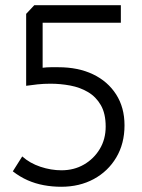

<svg xmlns="http://www.w3.org/2000/svg" viewBox="-20 -710 542 734"><path d="M214 4Q180 4 147.5 -2Q115 -8 85.5 -21Q56 -34 29 -55L65 -112Q94 -86 134.5 -72.5Q175 -59 215 -59Q263 -59 301 -81Q339 -103 361.5 -140.5Q384 -178 384 -226Q384 -276 365.5 -308Q347 -340 316.5 -358Q286 -376 248.5 -383Q211 -390 173 -390Q147 -390 123.5 -387.5Q100 -385 80 -382V-657L111 -690H442V-623H143V-451Q159 -453 174 -453Q189 -453 203 -453Q279 -453 335.5 -426Q392 -399 424 -349Q456 -299 456 -231Q456 -161 424.5 -108Q393 -55 338.5 -25.5Q284 4 214 4Z"/></svg>

Font: Kreon Light
Style: Regular
Weight: 300
Designer: Julia Petretta
Foundry: Julia Petretta and Eli Heuer
Version: Version 2.002